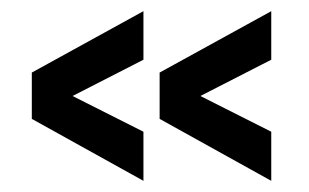

<svg xmlns="http://www.w3.org/2000/svg" viewBox="-20 -437 553 344"><path d="M37 -224 237 -113V-201L110 -265L237 -330V-417L37 -307ZM266 -224 466 -113V-201L339 -265L466 -330V-417L266 -307Z"/></svg>

Font: Roundo Medium
Style: Regular
Weight: 500
Designer: Namrata Goyal (Gurmukhi), Shiva Nallaperumal (Latin)
Foundry: Indian Type Foundry
Version: Version 1.000;PS 1.0;hotconv 1.0.88;makeotf.lib2.5.647800